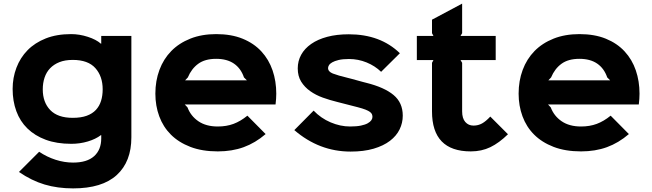

<svg xmlns="http://www.w3.org/2000/svg" viewBox="-20 -829 3614 1064"><path d="M708 -630V-68Q708 67 627 141Q546 215 385 215Q299 215 227 193.5Q155 172 85 124L197 12Q240 41 288.5 56.5Q337 72 385 72Q462 72 501.5 36.5Q541 1 541 -62V-80H539Q510 -58 466.5 -45Q423 -32 375 -32Q294 -32 233.5 -54.5Q173 -77 132 -117Q91 -157 70.5 -213Q50 -269 50 -336Q50 -398 71 -453.5Q92 -509 132.5 -550.5Q173 -592 233.5 -616Q294 -640 374 -640Q420 -640 466.5 -625Q513 -610 539 -587H541V-630ZM549 -334Q549 -406 508.5 -451.5Q468 -497 383 -497Q340 -497 309 -484.5Q278 -472 257.5 -450.5Q237 -429 227 -399Q217 -369 217 -334Q217 -262 258.5 -219Q300 -176 383 -176Q429 -176 460.5 -187.5Q492 -199 511.5 -220Q531 -241 540 -270Q549 -299 549 -334Z M1511 -310Q1511 -298 1510 -281.5Q1509 -265 1507 -250H1004L1019 -234Q1037 -186 1079.5 -157Q1122 -128 1187 -128Q1235 -128 1274 -142.5Q1313 -157 1351 -188L1452 -86Q1395 -37 1330.5 -13.5Q1266 10 1187 10Q1100 10 1035 -15Q970 -40 927 -83Q884 -126 862.5 -184.5Q841 -243 841 -310Q841 -381 863.5 -441.5Q886 -502 929 -546Q972 -590 1035 -615Q1098 -640 1178 -640Q1262 -640 1324.5 -614.5Q1387 -589 1428.5 -544Q1470 -499 1490.5 -439Q1511 -379 1511 -310ZM1348 -384 1332 -400Q1315 -450 1276.5 -476.5Q1238 -503 1178 -503Q1116 -503 1078.5 -475.5Q1041 -448 1021 -400L1006 -384Z M2212 -188Q2212 -148 2194.5 -112Q2177 -76 2141 -48.5Q2105 -21 2050.5 -5Q1996 11 1923 11Q1749 11 1611 -108L1718 -216Q1758 -174 1812 -151Q1866 -128 1920 -128Q1956 -128 1980 -133Q2004 -138 2018 -146Q2032 -154 2038 -163Q2044 -172 2044 -181Q2044 -188 2041.5 -195Q2039 -202 2030.5 -208.5Q2022 -215 2005.5 -221.5Q1989 -228 1962 -235Q1957 -236 1940.5 -240.5Q1924 -245 1905.5 -249.5Q1887 -254 1870.5 -258.5Q1854 -263 1849 -264Q1808 -274 1769 -288Q1730 -302 1699 -324Q1668 -346 1649 -376.5Q1630 -407 1630 -450Q1630 -491 1649 -525.5Q1668 -560 1704.5 -585.5Q1741 -611 1793.5 -625Q1846 -639 1913 -639Q2088 -639 2196 -534L2092 -431Q2058 -464 2011.5 -483Q1965 -502 1914 -502Q1879 -502 1856.5 -496.5Q1834 -491 1821 -483.5Q1808 -476 1803 -467.5Q1798 -459 1798 -452Q1798 -432 1824.5 -421.5Q1851 -411 1909 -397Q1914 -396 1928.5 -392Q1943 -388 1959.5 -383.5Q1976 -379 1990.5 -375Q2005 -371 2010 -370Q2110 -345 2161 -302.5Q2212 -260 2212 -188Z M2795 -85Q2746 -37 2697.5 -13.5Q2649 10 2589 10Q2374 10 2374 -212V-481L2382 -496H2290V-630H2382L2374 -645V-720L2541 -809V-645L2532 -630H2727V-496H2532L2541 -481V-212Q2541 -173 2558.5 -153Q2576 -133 2604 -133Q2630 -133 2651.5 -145Q2673 -157 2697 -183Z M3524 -310Q3524 -298 3523 -281.5Q3522 -265 3520 -250H3017L3032 -234Q3050 -186 3092.5 -157Q3135 -128 3200 -128Q3248 -128 3287 -142.5Q3326 -157 3364 -188L3465 -86Q3408 -37 3343.5 -13.5Q3279 10 3200 10Q3113 10 3048 -15Q2983 -40 2940 -83Q2897 -126 2875.5 -184.5Q2854 -243 2854 -310Q2854 -381 2876.5 -441.5Q2899 -502 2942 -546Q2985 -590 3048 -615Q3111 -640 3191 -640Q3275 -640 3337.5 -614.5Q3400 -589 3441.5 -544Q3483 -499 3503.5 -439Q3524 -379 3524 -310ZM3361 -384 3345 -400Q3328 -450 3289.5 -476.5Q3251 -503 3191 -503Q3129 -503 3091.5 -475.5Q3054 -448 3034 -400L3019 -384Z"/></svg>

Font: TypoPRO Sinkin Sans
Style: 700 Bold
Weight: 700
Designer: Keith Bates
Foundry: K-Type
Version: Sinkin Sans (version 1.0)  by Keith Bates   •   © 2014   www